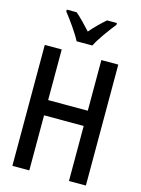

<svg xmlns="http://www.w3.org/2000/svg" viewBox="-137 -1018 804 1095"><g transform="rotate(15 265.0 -470.5)"><path d="M218 -781H311C333 -826 381 -890 413 -930V-941H355C322 -912 298 -889 265 -851C234 -885 202 -919 175 -941H117V-930C151 -887 196 -824 218 -781ZM48 0H148V-325H382V0H482V-714H382V-415H148V-714H48Z"/></g></svg>

Font: Noto Sans Mono Condensed Medium
Style: Regular
Weight: 500
Width: 3
Designer: Monotype Design Team
Foundry: Monotype Imaging Inc.
Version: Version 2.014